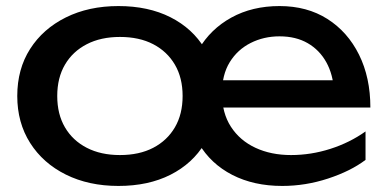

<svg xmlns="http://www.w3.org/2000/svg" viewBox="-20 -600 1281 634"><path d="M371 14Q273 14 197.5 -23.5Q122 -61 79.5 -128Q37 -195 37 -283Q37 -372 79.5 -438.5Q122 -505 197.5 -542.5Q273 -580 371 -580Q470 -580 543 -543Q616 -506 656 -439.5Q696 -373 696 -283Q696 -193 656 -126.5Q616 -60 543 -23Q470 14 371 14ZM376 -88Q440 -88 486 -112Q532 -136 557.5 -179.5Q583 -223 583 -283Q583 -343 557.5 -386.5Q532 -430 486 -454Q440 -478 376 -478Q313 -478 266.5 -454Q220 -430 194.5 -386.5Q169 -343 169 -283Q169 -223 194.5 -179.5Q220 -136 266.5 -112Q313 -88 376 -88ZM912 14Q818 14 747 -22.5Q676 -59 636.5 -126Q597 -193 597 -284Q597 -370 636 -437Q675 -504 744 -542Q813 -580 903 -580Q994 -580 1061 -537.5Q1128 -495 1165.5 -419.5Q1203 -344 1203 -245H683V-335H1139L1083 -299Q1080 -354 1057.5 -394.5Q1035 -435 996 -457.5Q957 -480 903 -480Q851 -480 807.5 -458Q764 -436 738.5 -394.5Q713 -353 713 -292Q713 -227 742.5 -181.5Q772 -136 823.5 -112Q875 -88 941 -88Q1007 -88 1071 -108.5Q1135 -129 1187 -166V-72Q1138 -35 1063.5 -10.5Q989 14 912 14Z"/></svg>

Font: Bounded
Style: Regular
Weight: 400
Designer: Vlad Churkin
Version: Version 1.0